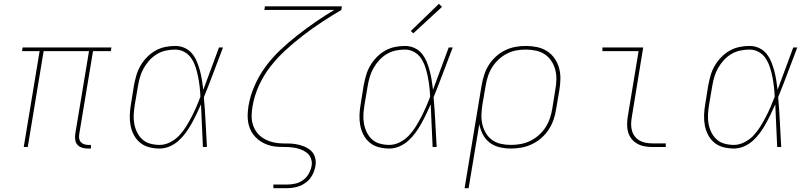

<svg xmlns="http://www.w3.org/2000/svg" viewBox="-20 -768 4240 1003"><path d="M438 8Q423 8 408.5 3.5Q394 -1 384.5 -11.5Q375 -22 373 -37Q371 -52 373 -68L445 -501H208L125 0H104L187 -501H95L98 -520H562L559 -501H466L394 -68Q392 -56 393.5 -45Q395 -34 402 -26Q409 -18 419.5 -14.5Q430 -11 442 -11H455V8Z M814 8Q786 8 759 1Q732 -6 712 -22.5Q692 -39 679.5 -62.5Q667 -86 662 -112.5Q657 -139 658 -167Q659 -195 664 -223L680 -323Q685 -349 692.5 -375Q700 -401 714 -425Q728 -449 748 -469.5Q768 -490 792 -503.5Q816 -517 842.5 -522.5Q869 -528 895 -528Q922 -528 945 -517.5Q968 -507 983.5 -488Q999 -469 1008.5 -446Q1018 -423 1024.5 -399Q1031 -375 1035 -349.5Q1039 -324 1042 -299Q1063 -354 1083 -409.5Q1103 -465 1124 -520H1145Q1120 -455 1095.5 -389.5Q1071 -324 1045 -260Q1051 -195 1054 -130Q1057 -65 1061 0H1040Q1037 -56 1035 -111.5Q1033 -167 1030 -223Q1019 -198 1007 -173Q995 -148 981.5 -123.5Q968 -99 951.5 -76Q935 -53 913.5 -33.5Q892 -14 866 -3Q840 8 814 8ZM814 -11Q841 -11 868 -24.5Q895 -38 915.5 -59.5Q936 -81 951.5 -106Q967 -131 980.5 -157Q994 -183 1005.5 -209.5Q1017 -236 1027 -263Q1026 -289 1023 -315Q1020 -341 1015 -366.5Q1010 -392 1002 -416.5Q994 -441 980.5 -462Q967 -483 944.5 -496Q922 -509 895 -509Q872 -509 847.5 -504Q823 -499 801 -486Q779 -473 761.5 -454Q744 -435 731.5 -413Q719 -391 712 -367.5Q705 -344 701 -320L684 -220Q680 -195 678.5 -170Q677 -145 681.5 -121Q686 -97 696.5 -76Q707 -55 724 -39.5Q741 -24 765 -17.5Q789 -11 814 -11Z M1408 215V196H1480Q1502 196 1523.5 191Q1545 186 1563.5 172.5Q1582 159 1593 139Q1604 119 1608 98Q1611 78 1604.5 60Q1598 42 1583.5 30.5Q1569 19 1551 12.5Q1533 6 1513.5 3Q1494 0 1474 0Q1454 0 1434 -1Q1414 -2 1395.5 -6.5Q1377 -11 1360 -19Q1343 -27 1328.5 -39Q1314 -51 1303 -65.5Q1292 -80 1285 -98Q1278 -116 1275.5 -135Q1273 -154 1274 -174Q1275 -194 1278 -214Q1278 -214 1278 -214Q1278 -214 1278 -214Q1287 -268 1310 -320.5Q1333 -373 1367.5 -420Q1402 -467 1445 -507.5Q1488 -548 1534 -584Q1580 -620 1628 -653Q1676 -686 1726 -716H1361L1364 -735H1766L1763 -716Q1712 -686 1662.5 -653.5Q1613 -621 1565.5 -584.5Q1518 -548 1473.5 -507.5Q1429 -467 1392.5 -420Q1356 -373 1332 -319.5Q1308 -266 1299 -211Q1295 -188 1294.5 -165Q1294 -142 1300 -120.5Q1306 -99 1318.5 -81Q1331 -63 1348.5 -50.5Q1366 -38 1387 -30.5Q1408 -23 1430.5 -20.5Q1453 -18 1476.5 -18.5Q1500 -19 1522.5 -15.5Q1545 -12 1566 -4Q1587 4 1603 18Q1619 32 1625.5 53.5Q1632 75 1628 98Q1624 123 1611.5 146.5Q1599 170 1577.5 186Q1556 202 1530.5 208.5Q1505 215 1480 215Z M2014 8Q1986 8 1959 1Q1932 -6 1912 -22.5Q1892 -39 1879.5 -62.5Q1867 -86 1862 -112.5Q1857 -139 1858 -167Q1859 -195 1864 -223L1880 -323Q1885 -349 1892.5 -375Q1900 -401 1914 -425Q1928 -449 1948 -469.5Q1968 -490 1992 -503.5Q2016 -517 2042.5 -522.5Q2069 -528 2095 -528Q2122 -528 2145 -517.5Q2168 -507 2183.5 -488Q2199 -469 2208.5 -446Q2218 -423 2224.5 -399Q2231 -375 2235 -349.5Q2239 -324 2242 -299Q2263 -354 2283 -409.5Q2303 -465 2324 -520H2345Q2320 -455 2295.5 -389.5Q2271 -324 2245 -260Q2251 -195 2254 -130Q2257 -65 2261 0H2240Q2237 -56 2235 -111.5Q2233 -167 2230 -223Q2219 -198 2207 -173Q2195 -148 2181.5 -123.5Q2168 -99 2151.5 -76Q2135 -53 2113.5 -33.5Q2092 -14 2066 -3Q2040 8 2014 8ZM2014 -11Q2041 -11 2068 -24.5Q2095 -38 2115.5 -59.5Q2136 -81 2151.5 -106Q2167 -131 2180.5 -157Q2194 -183 2205.5 -209.5Q2217 -236 2227 -263Q2226 -289 2223 -315Q2220 -341 2215 -366.5Q2210 -392 2202 -416.5Q2194 -441 2180.5 -462Q2167 -483 2144.5 -496Q2122 -509 2095 -509Q2072 -509 2047.5 -504Q2023 -499 2001 -486Q1979 -473 1961.5 -454Q1944 -435 1931.5 -413Q1919 -391 1912 -367.5Q1905 -344 1901 -320L1884 -220Q1880 -195 1878.5 -170Q1877 -145 1881.5 -121Q1886 -97 1896.5 -76Q1907 -55 1924 -39.5Q1941 -24 1965 -17.5Q1989 -11 2014 -11ZM2139 -594 2126 -606 2273 -748 2289 -732Z M2407 215 2496 -323Q2501 -350 2509.5 -377Q2518 -404 2533.5 -428.5Q2549 -453 2571 -473Q2593 -493 2619 -505.5Q2645 -518 2672.5 -523Q2700 -528 2727 -528Q2757 -528 2785.5 -522Q2814 -516 2837.5 -501Q2861 -486 2877 -463Q2893 -440 2900.5 -413Q2908 -386 2907.5 -356Q2907 -326 2902 -297L2885 -197Q2881 -169 2871.5 -142Q2862 -115 2846 -90.5Q2830 -66 2807.5 -46.5Q2785 -27 2758.5 -14.5Q2732 -2 2704 3Q2676 8 2649 8Q2619 8 2589.5 1Q2560 -6 2538 -23Q2516 -40 2502.5 -65.5Q2489 -91 2484 -120L2428 215ZM2649 -11Q2674 -11 2699.5 -15.5Q2725 -20 2749 -31.5Q2773 -43 2794 -61.5Q2815 -80 2829.5 -102.5Q2844 -125 2852.5 -150Q2861 -175 2865 -200L2881 -300Q2886 -326 2886.5 -353Q2887 -380 2880.5 -404.5Q2874 -429 2860 -450Q2846 -471 2825.5 -484.5Q2805 -498 2779.5 -503.5Q2754 -509 2727 -509Q2702 -509 2677 -504.5Q2652 -500 2628.5 -488Q2605 -476 2585 -457.5Q2565 -439 2551 -416.5Q2537 -394 2529 -369.5Q2521 -345 2517 -320L2500 -221Q2496 -195 2495 -168.5Q2494 -142 2500 -117.5Q2506 -93 2519 -71.5Q2532 -50 2552 -36Q2572 -22 2597 -16.5Q2622 -11 2649 -11Z M3389 0Q3368 0 3348 -3.5Q3328 -7 3310.5 -16.5Q3293 -26 3280.5 -41Q3268 -56 3262 -75Q3256 -94 3256 -114.5Q3256 -135 3259 -156L3316 -501H3127V-520H3340L3280 -153Q3277 -135 3277 -117.5Q3277 -100 3282 -83.5Q3287 -67 3297.5 -54Q3308 -41 3322.5 -33Q3337 -25 3354.5 -22Q3372 -19 3389 -19H3458V0Z M3814 8Q3786 8 3759 1Q3732 -6 3712 -22.5Q3692 -39 3679.5 -62.5Q3667 -86 3662 -112.5Q3657 -139 3658 -167Q3659 -195 3664 -223L3680 -323Q3685 -349 3692.5 -375Q3700 -401 3714 -425Q3728 -449 3748 -469.5Q3768 -490 3792 -503.5Q3816 -517 3842.5 -522.5Q3869 -528 3895 -528Q3922 -528 3945 -517.5Q3968 -507 3983.5 -488Q3999 -469 4008.5 -446Q4018 -423 4024.5 -399Q4031 -375 4035 -349.5Q4039 -324 4042 -299Q4063 -354 4083 -409.5Q4103 -465 4124 -520H4145Q4120 -455 4095.5 -389.5Q4071 -324 4045 -260Q4051 -195 4054 -130Q4057 -65 4061 0H4040Q4037 -56 4035 -111.5Q4033 -167 4030 -223Q4019 -198 4007 -173Q3995 -148 3981.5 -123.5Q3968 -99 3951.5 -76Q3935 -53 3913.5 -33.5Q3892 -14 3866 -3Q3840 8 3814 8ZM3814 -11Q3841 -11 3868 -24.5Q3895 -38 3915.5 -59.5Q3936 -81 3951.5 -106Q3967 -131 3980.5 -157Q3994 -183 4005.5 -209.5Q4017 -236 4027 -263Q4026 -289 4023 -315Q4020 -341 4015 -366.5Q4010 -392 4002 -416.5Q3994 -441 3980.5 -462Q3967 -483 3944.5 -496Q3922 -509 3895 -509Q3872 -509 3847.5 -504Q3823 -499 3801 -486Q3779 -473 3761.5 -454Q3744 -435 3731.5 -413Q3719 -391 3712 -367.5Q3705 -344 3701 -320L3684 -220Q3680 -195 3678.5 -170Q3677 -145 3681.5 -121Q3686 -97 3696.5 -76Q3707 -55 3724 -39.5Q3741 -24 3765 -17.5Q3789 -11 3814 -11Z"/></svg>

Font: Iosevka SS04 Th Ex Obl
Style: Regular
Weight: 100
Width: 7
Italic angle: -9°
Monospace: yes
Designer: Belleve Invis
Foundry: Belleve Invis
Version: Version 19.0.0; ttfautohint (v1.8.4)